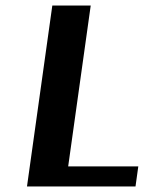

<svg xmlns="http://www.w3.org/2000/svg" viewBox="-20 -670 519 690"><path d="M477 -72 467 0H77L168 -650H306L225 -72Z"/></svg>

Font: Arsenal
Style: Bold Italic
Weight: 700
Italic angle: -9°
Designer: Andrij Shevchenko
Foundry: Stairsfor.com
Version: Version 1.000